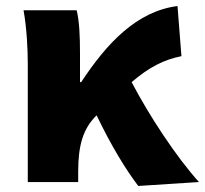

<svg xmlns="http://www.w3.org/2000/svg" viewBox="-20 -603 679 636"><path d="M639 0C564 -83 474 -220 416 -331C476 -382 523 -405 581 -417L568 -583C433 -566 333 -459 249 -331H245V-427C245 -481 243 -532 234 -569H58C69 -508 72 -437 72 -392V0H239V-35C239 -121 255 -176 298 -219L300 -221C350 -117 397 -41 438 13Z"/></svg>

Font: Noto Sans CJK JP Black
Style: Regular
Weight: 900
Designer: Ryoko NISHIZUKA (kana & ideographs); Paul D. Hunt (Latin, Greek & Cyrillic); Wenlong ZHANG (bopomofo); Sandoll Communica
Foundry: Adobe Systems Incorporated
Version: Version 1.004;PS 1.004;hotconv 1.0.82;makeotf.lib2.5.63406